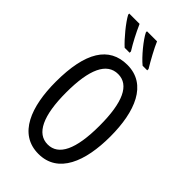

<svg xmlns="http://www.w3.org/2000/svg" viewBox="-285 -1026 1119 1119"><g transform="rotate(45 275.0 -466.5)"><path d="M301 -943H218V-934C237 -894 301 -816 342 -783H380V-794C355 -835 316 -906 301 -943ZM157 -943H72V-934C94 -892 155 -818 194 -783H235V-794C207 -839 181 -889 157 -943ZM501 -358C501 -563 438 -724 276 -724C126 -724 50 -603 50 -359C50 -156 111 10 276 10C438 10 501 -152 501 -358ZM137 -358C137 -549 183 -648 276 -648C366 -648 412 -551 412 -358C412 -163 365 -67 275 -67C185 -67 137 -166 137 -358Z"/></g></svg>

Font: Noto Sans UI Condensed
Style: Regular
Weight: 400
Width: 3
Designer: Monotype Design Team
Foundry: Monotype Imaging Inc.
Version: Version 1.901